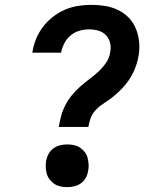

<svg xmlns="http://www.w3.org/2000/svg" viewBox="-20 -763 640 791"><path d="M222 -240Q226 -263 232 -285.5Q238 -308 249 -329.5Q260 -351 275.5 -370Q291 -389 309.5 -405.5Q328 -422 347.5 -436.5Q367 -451 385 -467.5Q403 -484 417 -504.5Q431 -525 434 -548Q438 -568 433.5 -586.5Q429 -605 416 -618.5Q403 -632 384.5 -637Q366 -642 347 -642Q327 -642 307.5 -636.5Q288 -631 271.5 -617.5Q255 -604 245.5 -585.5Q236 -567 232 -548V-546H113L114 -550Q118 -577 129 -603.5Q140 -630 157.5 -653Q175 -676 198.5 -694Q222 -712 247.5 -723Q273 -734 301 -738.5Q329 -743 355 -743Q385 -743 413 -738.5Q441 -734 466 -722Q491 -710 510 -690.5Q529 -671 539.5 -645.5Q550 -620 553 -591.5Q556 -563 551 -533Q548 -516 542.5 -498.5Q537 -481 529 -464.5Q521 -448 510.5 -432.5Q500 -417 487 -403Q474 -389 460 -376.5Q446 -364 430.5 -353Q415 -342 399.5 -331.5Q384 -321 371.5 -306.5Q359 -292 353 -275Q347 -258 344 -240ZM257 8Q243 8 229 5Q215 2 204.5 -5Q194 -12 185.5 -22.5Q177 -33 173 -46Q169 -59 168.5 -73Q168 -87 170 -101Q173 -116 180.5 -129.5Q188 -143 200.5 -152Q213 -161 228 -164.5Q243 -168 257 -168Q271 -168 285 -165Q299 -162 309.5 -155Q320 -148 328.5 -137.5Q337 -127 340.5 -114Q344 -101 345 -87Q346 -73 343 -59Q341 -44 333.5 -30.5Q326 -17 313.5 -8Q301 1 286 4.5Q271 8 257 8Z"/></svg>

Font: Iosevka Extended Oblique
Style: Bold
Weight: 700
Width: 7
Italic angle: -9°
Monospace: yes
Designer: Belleve Invis
Foundry: Belleve Invis
Version: Version 32.5.0; ttfautohint (v1.8.4)